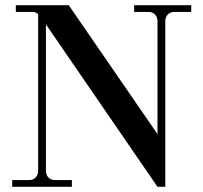

<svg xmlns="http://www.w3.org/2000/svg" viewBox="-20 -720 784 740"><path d="M27 0V-26H92Q108 -26 117.5 -36Q127 -46 127 -63V-666Q117 -674 106 -674H41V-700H245L587 -203V-637Q587 -654 577.5 -664Q568 -674 552 -674H497V-700H717V-674H652Q636 -674 626.5 -664Q617 -654 617 -637V0H587L157 -626V-63Q157 -46 166.5 -36Q176 -26 192 -26H257V0Z"/></svg>

Font: Bentinck
Style: Regular
Weight: 400
Designer: Jörg Drees
Foundry: Jörg Drees
Version: Version 1.000; ttfautohint (v1.8.4.7-5d5b)